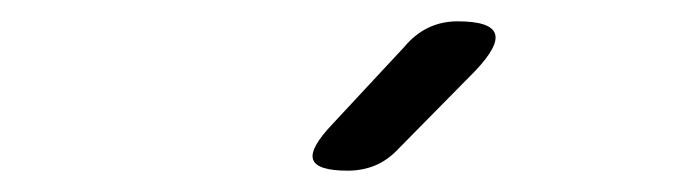

<svg xmlns="http://www.w3.org/2000/svg" viewBox="-20 -805 640 180"><path d="M355 -667Q344 -655 332 -650Q320 -645 306 -645Q277 -645 273.5 -655.5Q270 -666 292 -689L359 -761Q369 -773 381.5 -779Q394 -785 409 -785Q440 -785 444 -773.5Q448 -762 425 -738Z"/></svg>

Font: Maple Mono Light
Style: Italic
Weight: 300
Italic angle: -10°
Monospace: yes
Designer: subframe7536
Version: Version 7.000